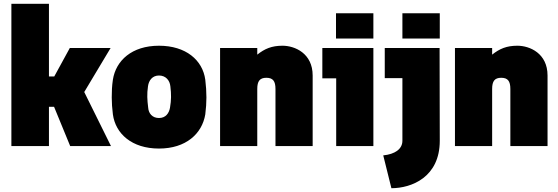

<svg xmlns="http://www.w3.org/2000/svg" viewBox="-20 -770 2941 1012"><path d="M40 0H238V-207H265L350 0H565L424 -285L563 -517H348L266 -367H238V-750H40Z M818 13C960 13 1045 -65 1062 -167C1066 -199 1068 -228 1068 -256C1068 -287 1066 -317 1062 -350C1048 -453 960 -529 818 -529C675 -529 591 -451 575 -350C570 -317 569 -287 569 -256C569 -228 571 -199 575 -167C589 -65 675 13 818 13ZM818 -148C783 -148 763 -172 761 -203C756 -243 754 -274 760 -315C764 -346 783 -372 818 -372C854 -372 875 -346 878 -315C883 -273 883 -243 876 -202C871 -174 854 -148 818 -148Z M1140 0H1336V-301C1336 -342 1349 -360 1384 -360C1419 -360 1432 -342 1432 -301V0H1628V-372C1628 -489 1534 -529 1469 -529C1412 -529 1375 -513 1336 -482V-517H1140Z M1752 0H1948V-517H1679V-357H1752ZM1751 -567H1948V-700H1751Z M2000 49 2043 222C2149 222 2298 164 2298 -28L2297 -517H2008V-358H2101V-28C2101 16 2061 43 2000 49ZM2101 -567H2298V-700H2101Z M2378 0H2574V-301C2574 -342 2587 -360 2622 -360C2657 -360 2670 -342 2670 -301V0H2866V-372C2866 -489 2772 -529 2707 -529C2650 -529 2613 -513 2574 -482V-517H2378Z"/></svg>

Font: Finlandica Black
Style: Regular
Weight: 900
Designer: Niklas Ekholm, Juho Hiilivirta, Jaakko Suomalainen
Foundry: Helsinki Type Studio
Version: Version 2.000;Glyphs 3.2 (3202)